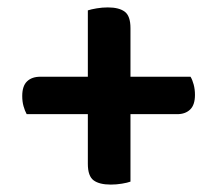

<svg xmlns="http://www.w3.org/2000/svg" viewBox="-20 -551 586 518"><path d="M332 -344H494Q499 -336 502.5 -323Q506 -310 506 -295Q506 -268 493 -255.5Q480 -243 458 -243H332V-61Q324 -58 309 -55.5Q294 -53 279 -53Q248 -53 232.5 -64.5Q217 -76 217 -109V-243H52Q47 -252 43.5 -264.5Q40 -277 40 -292Q40 -319 53 -331.5Q66 -344 89 -344H217V-523Q226 -526 241 -528.5Q256 -531 271 -531Q301 -531 316.5 -519.5Q332 -508 332 -475Z"/></svg>

Font: Baloo 2 SemiBold
Style: Regular
Weight: 600
Designer: Sarang Kulkarni and Ek Type
Foundry: Ek Type
Version: Version 1.640;hotconv 1.0.111;makeotfexe 2.5.65597; ttfautoh